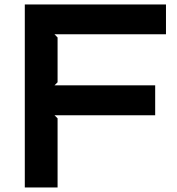

<svg xmlns="http://www.w3.org/2000/svg" viewBox="-20 -830 785 850"><path d="M714.8 -810.1V-678.2H221.2L234.9 -664.1V-465.8L221.2 -452.1H667V-319.8H221.2L234.9 -306.2V0H89.8V-810.1Z"/></svg>

Font: Sinkin Sans 600 SemiBold
Style: Regular
Weight: 600
Designer: Keith Bates
Foundry: K-Type
Version: Sinkin Sans (version 1.0)  by Keith Bates   •   © 2014   www